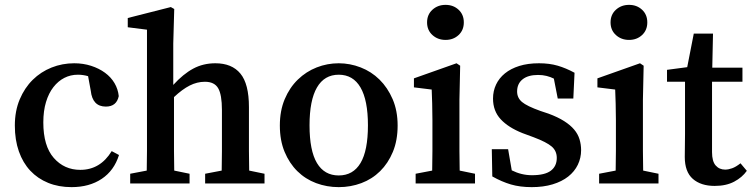

<svg xmlns="http://www.w3.org/2000/svg" viewBox="-20 -754 3090 789"><path d="M469 -117Q449 -53 398 -19Q347 15 274 15Q221 15 178 -2.5Q135 -20 104.5 -52.5Q74 -85 57.5 -132Q41 -179 41 -238Q41 -298 61 -345.5Q81 -393 114.5 -426Q148 -459 192 -476.5Q236 -494 285 -494Q322 -494 354.5 -483.5Q387 -473 411.5 -455Q436 -437 450.5 -412.5Q465 -388 468 -359Q459 -316 415 -316Q360 -316 353 -381L342 -441Q321 -447 300 -447Q270 -447 244.5 -434Q219 -421 199.5 -396Q180 -371 169 -334.5Q158 -298 158 -251Q158 -154 201 -105Q244 -56 310 -56Q392 -56 439 -133Z M1067 -40V0H823V-40L891 -53Q892 -90 892 -133Q892 -176 892 -210V-302Q892 -365 876.5 -391.5Q861 -418 822 -418Q790 -418 759.5 -402.5Q729 -387 695 -355V-210Q695 -177 695 -133.5Q695 -90 696 -53L759 -40V0H515V-40L583 -53Q584 -91 584 -134Q584 -177 584 -210V-632L505 -642V-680L682 -725L696 -717L692 -575V-405Q733 -450 774 -472Q815 -494 865 -494Q933 -494 968 -451.5Q1003 -409 1003 -314V-210Q1003 -176 1003 -133Q1003 -90 1004 -53Z M1372 -447Q1313 -447 1282.5 -394.5Q1252 -342 1252 -239Q1252 -135 1282.5 -84Q1313 -33 1372 -33Q1431 -33 1461.5 -84Q1492 -135 1492 -239Q1492 -342 1461.5 -394.5Q1431 -447 1372 -447ZM1372 -494Q1418 -494 1462 -477Q1506 -460 1539.5 -427Q1573 -394 1593.5 -346.5Q1614 -299 1614 -238Q1614 -177 1594.5 -130Q1575 -83 1542 -50.5Q1509 -18 1465 -1.5Q1421 15 1372 15Q1323 15 1279 -1.5Q1235 -18 1202 -50.5Q1169 -83 1149.5 -130Q1130 -177 1130 -238Q1130 -299 1150 -346.5Q1170 -394 1204 -427Q1238 -460 1281.5 -477Q1325 -494 1372 -494Z M1811 -590Q1779 -590 1757 -610Q1735 -630 1735 -662Q1735 -694 1757 -714Q1779 -734 1811 -734Q1843 -734 1864.5 -714Q1886 -694 1886 -662Q1886 -630 1864.5 -610Q1843 -590 1811 -590ZM1932 -40V0H1688V-40L1756 -53Q1757 -91 1757 -134Q1757 -177 1757 -210V-260Q1757 -301 1756 -328.5Q1755 -356 1754 -386L1681 -395V-432L1856 -494L1871 -484L1868 -345V-210Q1868 -177 1868 -133.5Q1868 -90 1869 -53Z M2234 -287Q2272 -273 2298 -256.5Q2324 -240 2339.5 -221.5Q2355 -203 2361.5 -181.5Q2368 -160 2368 -137Q2368 -105 2354.5 -77Q2341 -49 2315 -28.5Q2289 -8 2251 3.5Q2213 15 2165 15Q2117 15 2079.5 4Q2042 -7 2003 -29L2001 -141H2068L2083 -54Q2123 -34 2166 -34Q2219 -34 2243.5 -52.5Q2268 -71 2268 -105Q2268 -134 2247 -152Q2226 -170 2173 -190L2127 -207Q2069 -230 2037.5 -264Q2006 -298 2006 -349Q2006 -380 2018.5 -406.5Q2031 -433 2055 -452.5Q2079 -472 2114 -483Q2149 -494 2195 -494Q2238 -494 2272 -484Q2306 -474 2341 -455L2336 -349H2272L2256 -431Q2242 -438 2226 -442Q2210 -446 2191 -446Q2150 -446 2127.5 -428Q2105 -410 2105 -378Q2105 -352 2125 -335Q2145 -318 2201 -298Z M2565 -590Q2533 -590 2511 -610Q2489 -630 2489 -662Q2489 -694 2511 -714Q2533 -734 2565 -734Q2597 -734 2618.5 -714Q2640 -694 2640 -662Q2640 -630 2618.5 -610Q2597 -590 2565 -590ZM2686 -40V0H2442V-40L2510 -53Q2511 -91 2511 -134Q2511 -177 2511 -210V-260Q2511 -301 2510 -328.5Q2509 -356 2508 -386L2435 -395V-432L2610 -494L2625 -484L2622 -345V-210Q2622 -177 2622 -133.5Q2622 -90 2623 -53Z M3049 -52Q3030 -25 2997 -7.5Q2964 10 2917 10Q2860 10 2827 -19Q2794 -48 2794 -109Q2794 -134 2794.5 -154.5Q2795 -175 2795 -204V-418H2721V-467L2804 -478L2831 -616H2910L2907 -476H3031V-418H2906V-129Q2906 -91 2921 -74Q2936 -57 2960 -57Q2973 -57 2988.5 -62.5Q3004 -68 3023 -83Z"/></svg>

Font: Source Serif Pro Semibold
Style: Regular
Weight: 600
Designer: Frank Grießhammer
Foundry: Adobe Systems Incorporated
Version: Version 1.014;PS Version 1.0;hotconv 1.0.73;makeotf.lib2.5.5